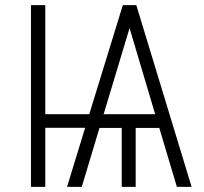

<svg xmlns="http://www.w3.org/2000/svg" viewBox="-20 -731 797 751"><path d="M157.2 -284.2H329.1L460.4 -710.9H513.2L729.5 0H671.9L603 -230.5H510.7V0H456.1V-230.5H369.1L299.8 0H242.2L313 -231H157.2V0H101.1V-710.9H157.2ZM385.3 -284.2H586.9L486.8 -621.1Z"/></svg>

Font: Roboto Condensed Light
Style: Regular
Weight: 300
Designer: Google
Version: Version 2.134; 2016